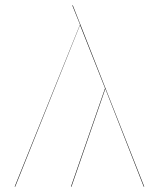

<svg xmlns="http://www.w3.org/2000/svg" viewBox="-20 -700 596 720"><path d="M519 0 375 -367 248 0H246L374 -369L280 -606L37 0H35L280 -608L251 -680H253L521 0Z"/></svg>

Font: FiraGO Two
Style: Regular
Weight: 100
Designer: bBox Type
Foundry: bBox Type GmbH
Version: Version 1.001